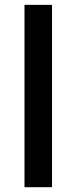

<svg xmlns="http://www.w3.org/2000/svg" viewBox="-20 -780 319 800"><path d="M196.8 0H82V-759.8H196.8Z"/></svg>

Font: f3_51262          
Style: Regular
Weight: 600
Foundry: Ascender Corporation
Version: Version 1.10